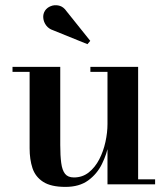

<svg xmlns="http://www.w3.org/2000/svg" viewBox="-20 -722 656 752"><path d="M236.5 10Q179.5 10 149 -9.8Q118.5 -29.5 107.2 -63.5Q96 -97.5 96 -141V-440.5H29V-460H216V-154Q216 -112 219.8 -83.8Q223.5 -55.5 234.8 -41.2Q246 -27 269.5 -27Q303 -27 327.8 -46.8Q352.5 -66.5 368.8 -98Q385 -129.5 393 -166.2Q401 -203 401 -236L414 -238Q414 -203 406.2 -160.8Q398.5 -118.5 379.2 -79.5Q360 -40.5 325.2 -15.2Q290.5 10 236.5 10ZM401 0V-440.5H334V-460H521V-19.5H587.5V0ZM322.5 -549 188 -603.5Q171 -609 161 -622.2Q151 -635.5 149.5 -651.5Q148 -667.5 156.5 -680.5Q164 -692 179 -698Q194 -704 211.2 -700Q228.5 -696 241 -677.5L333.5 -562Z"/></svg>

Font: Bodoni Moda 11pt SemiBold
Style: Regular
Weight: 600
Designer: Owen Earl
Foundry: indestructible type
Version: Version 2.004